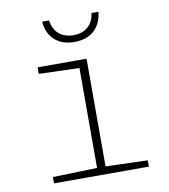

<svg xmlns="http://www.w3.org/2000/svg" viewBox="-82 -800 764 869"><g transform="rotate(-10 300.0 -365.0)"><path d="M298 -614C374 -614 421 -656 429 -730H397C390 -676 354 -645 300 -645C246 -645 209 -676 202 -730H170C176 -656 226 -614 298 -614ZM96 0H532V-29L339 -35V-530H114V-500L300 -494V-35L96 -29Z"/></g></svg>

Font: Noto Sans Mono ExtraLight
Style: Regular
Weight: 200
Designer: Monotype Design Team
Foundry: Monotype Imaging Inc.
Version: Version 2.014